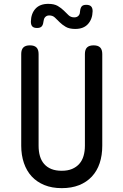

<svg xmlns="http://www.w3.org/2000/svg" viewBox="-20 -965 640 995"><path d="M90 -685Q90 -708 101 -719Q112 -730 135 -730Q158 -730 169 -719Q180 -708 180 -685V-210Q180 -180 187 -156Q194 -132 209 -115Q224 -98 246.5 -89Q269 -80 300 -80Q331 -80 353.5 -89.5Q376 -99 391 -116Q406 -133 413 -157Q420 -181 420 -210V-685Q420 -708 431 -719Q442 -730 465 -730Q488 -730 499 -719Q510 -708 510 -685V-210Q510 -160 496.5 -119.5Q483 -79 456 -50Q429 -21 390 -5.5Q351 10 300 10Q249 10 210 -6Q171 -22 144.5 -50.5Q118 -79 104 -120Q90 -161 90 -210ZM205 -852Q203 -835 195.5 -827.5Q188 -820 172 -820Q155 -820 147.5 -828Q140 -836 140 -853Q141 -895 164 -920Q187 -945 230 -945Q261 -945 279.5 -934Q298 -923 311 -910Q324 -897 335.5 -886Q347 -875 365 -875Q374 -875 379.5 -878Q385 -881 388.5 -885.5Q392 -890 393.5 -896Q395 -902 395 -908Q397 -925 404 -932.5Q411 -940 427 -940Q444 -940 452 -932Q460 -924 460 -907Q459 -866 436 -840.5Q413 -815 370 -815Q339 -815 320.5 -826Q302 -837 289 -850Q276 -863 264.5 -874Q253 -885 235 -885Q227 -885 221.5 -882Q216 -879 212.5 -874.5Q209 -870 207.5 -864Q206 -858 205 -852Z"/></svg>

Font: Maple Mono
Style: Regular
Weight: 400
Monospace: yes
Designer: subframe7536
Version: Version 7.300